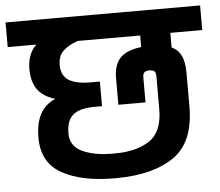

<svg xmlns="http://www.w3.org/2000/svg" viewBox="-59 -715 871 761"><g transform="rotate(-5 377.0 -334.5)"><path d="M637 -563V-505Q663 -493 675 -467.5Q687 -442 687 -401V-266Q687 -124 604 -66.5Q521 -9 376 -8H365Q236 -8 158 -51.5Q80 -95 80 -195Q80 -309 160 -342Q111 -357 89.5 -388Q68 -419 68 -468Q68 -529 104 -563H-10V-661H764V-563ZM517 -563H268Q229 -549 209 -529Q189 -509 189 -474Q189 -433 217.5 -414Q246 -395 306 -395H342V-297H311Q254 -297 227 -275Q200 -253 200 -201Q200 -150 247.5 -128Q295 -106 367 -106H377Q462 -106 514.5 -140.5Q567 -175 567 -266V-396Q567 -410 561.5 -416Q556 -422 541 -422Q527 -422 521 -416Q515 -410 515 -396V-297H407V-402Q407 -455 432.5 -482.5Q458 -510 517 -517Z"/></g></svg>

Font: Biryani
Style: Bold
Weight: 700
Designer: Dan Reynolds and Mathieu Reguer
Foundry: Dan Reynolds and Mathieu Reguer
Version: Version 1.004; ttfautohint (v1.1) -l 5 -r 5 -G 72 -x 0 -D la